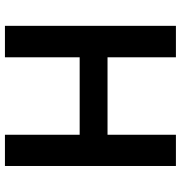

<svg xmlns="http://www.w3.org/2000/svg" viewBox="2 -716 715 758"><g transform="rotate(90 359.0 -337.5)"><path d="M82.5 0V-675H206.7V-405H512.5V-675H635.8V0H512.5V-295H206.7V0Z"/></g></svg>

Font: Funnel Sans SemiBold
Style: Regular
Weight: 600
Designer: NORD ID, Kristian Moeller
Foundry: Dicotype
Version: Version 1.000